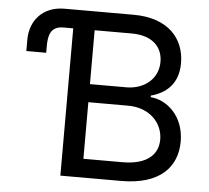

<svg xmlns="http://www.w3.org/2000/svg" viewBox="-52 -782 912 838"><g transform="rotate(5 404.0 -363.5)"><path d="M198.9 -645.2H242.5V0H509.2C680.4 0 752.8 -83.8 752.8 -193.9C752.8 -308.2 673.7 -371.1 605.5 -375.4V-382.5C669 -399.5 724.4 -441.8 724.4 -534.8C724.4 -641.3 652.7 -727.3 500 -727.3H197.4C100.9 -727.3 47.2 -661.2 47.2 -578.8V-528.8H134.2V-556.8C134.2 -602.3 141.7 -645.2 198.9 -645.2ZM336.3 -82V-329.9H511C604.4 -329.9 663 -267.8 663 -195C663 -132.1 619.3 -82 506.7 -82ZM336.3 -409.1V-645.2H498.2C592.3 -645.2 634.6 -595.5 634.6 -532.7C634.6 -457.4 573.5 -409.1 495.4 -409.1Z"/></g></svg>

Font: Margiela Sans Text
Style: Regular
Weight: 400
Designer: Stefan Endress, Andreas Faust
Version: Version 1.100;FEAKit 1.0